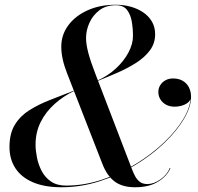

<svg xmlns="http://www.w3.org/2000/svg" viewBox="-20 -780 836 810"><path d="M550 10Q495.5 10 463 -14.8Q430.5 -39.5 411 -91L263.5 -469.5Q251 -501 244.8 -529Q238.5 -557 238.5 -583Q238.5 -633 268 -673Q297.5 -713 349.5 -736.5Q401.5 -760 469 -760Q501.5 -760 531.2 -751.8Q561 -743.5 584.2 -727.8Q607.5 -712 621 -688.8Q634.5 -665.5 634.5 -635.5Q634.5 -597.5 612.8 -568Q591 -538.5 554.8 -515.2Q518.5 -492 474.8 -473Q431 -454 387 -436.5L386.5 -438Q433.5 -458.5 468 -490.2Q502.5 -522 521.8 -558.2Q541 -594.5 541 -628Q541 -659 536 -688.8Q531 -718.5 515.8 -738.2Q500.5 -758 469 -758Q427 -758 399 -736.5Q371 -715 357 -683.2Q343 -651.5 343 -620Q343 -594 352.2 -558.2Q361.5 -522.5 382 -469.5L537 -65.5Q542.5 -51 550 -36.8Q557.5 -22.5 569.8 -13Q582 -3.5 602 -3.5Q629 -3.5 657.2 -23.5Q685.5 -43.5 696.5 -71.5L699 -70.5Q685 -37.5 647.2 -13.8Q609.5 10 550 10ZM239.5 10Q168 10 119 -11Q70 -32 45 -70.2Q20 -108.5 20 -160Q20 -217 42.8 -254Q65.5 -291 104.5 -315.5Q143.5 -340 193 -359Q242.5 -378 296.5 -399.5L297 -398.5Q248.5 -375.5 210.8 -341.8Q173 -308 151.5 -265Q130 -222 130 -169.5Q130 -145.5 135.8 -116Q141.5 -86.5 155.5 -59.2Q169.5 -32 194.8 -14.5Q220 3 259 3Q335 3 410.2 -22Q485.5 -47 552.8 -88.2Q620 -129.5 672 -179Q724 -228.5 754 -278.8Q784 -329 784 -371H785Q785 -358.5 775 -349.2Q765 -340 749.2 -335Q733.5 -330 716 -330Q696 -330 680.8 -338.2Q665.5 -346.5 656.8 -360.5Q648 -374.5 648 -392Q648 -407.5 655.8 -420.2Q663.5 -433 677.5 -441Q691.5 -449 710 -449Q734 -449 751 -439Q768 -429 777 -411.5Q786 -394 786 -371Q786 -329 756 -278.2Q726 -227.5 673 -176.8Q620 -126 550.5 -83.8Q481 -41.5 401.5 -15.8Q322 10 239.5 10Z"/></svg>

Font: Bodoni Moda 96pt
Style: Italic
Weight: 400
Italic angle: -13°
Version: Version 2.004